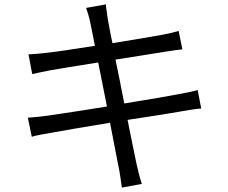

<svg xmlns="http://www.w3.org/2000/svg" viewBox="-20 -811 1040 876"><path d="M392 -707Q388 -727 383 -743.5Q378 -760 373 -775L463 -791Q464 -777 467 -758Q470 -739 472 -722Q474 -714 479 -685Q484 -656 493 -614Q566 -626 629.5 -636.5Q693 -647 724 -653Q746 -657 764 -661.5Q782 -666 795 -670L812 -586Q801 -585 780.5 -582Q760 -579 740 -576Q706 -571 642.5 -560.5Q579 -550 507 -539Q517 -493 527 -441Q537 -389 547 -339Q623 -351 689.5 -362.5Q756 -374 793 -381Q850 -391 882 -400L898 -316Q882 -315 859 -311.5Q836 -308 808 -303Q767 -296 701.5 -285.5Q636 -275 562 -264Q577 -191 588 -135.5Q599 -80 603 -63Q608 -41 614 -17Q620 7 627 28L536 45Q532 19 529 -4Q526 -27 521 -49Q518 -66 507 -121.5Q496 -177 482 -251Q397 -237 323.5 -224.5Q250 -212 213 -205Q184 -200 162.5 -196Q141 -192 125 -187L107 -274Q124 -275 150 -277.5Q176 -280 195 -283Q220 -287 262.5 -293Q305 -299 358 -307.5Q411 -316 468 -325Q458 -376 447.5 -428Q437 -480 428 -526Q357 -515 297 -505Q237 -495 208 -490Q187 -486 168.5 -482Q150 -478 127 -473L110 -563Q129 -564 149 -565.5Q169 -567 193 -570Q222 -573 282.5 -582Q343 -591 413 -602Q405 -643 399.5 -670.5Q394 -698 392 -707Z"/></svg>

Font: Chiron Sans HK TT
Style: Regular
Weight: 400
Designer: Ryoko NISHIZUKA 西塚涼子 (kana, bopomofo & ideographs); Paul D. Hunt (Latin, Greek & Cyrillic); Sandoll Communications 산돌커뮤니
Foundry: Adobe
Version: Version 2.022;hotconv 1.0.109;makeotfexe 2.5.65596